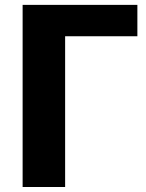

<svg xmlns="http://www.w3.org/2000/svg" viewBox="-20 -748 584 768"><path d="M529.5 -603H240.5V0H70.5V-728.5H529.5Z"/></svg>

Font: Lato 2
Style: Regular
Weight: 900
Designer: Lukasz Dziedzic with Adam Twardoch and Botio Nikoltchev
Foundry: tyPoland Lukasz Dziedzic
Version: Version 2.015; 2015-08-06; http://www.latofonts.com/